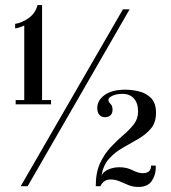

<svg xmlns="http://www.w3.org/2000/svg" viewBox="-20 -737 677 760"><path d="M42 -324V-341H76V-636.5Q72.5 -633.5 60.2 -629.5Q48 -625.5 40 -624.5V-642.5Q68 -647 94.2 -666Q120.5 -685 128.5 -717H146.5V-341H182V-324ZM62 0 466.5 -700H493L89.5 0ZM528 3Q506 3 488.2 -4.5Q470.5 -12 453.5 -19.2Q436.5 -26.5 418 -26.5Q400.5 -26.5 390.5 -17.5Q380.5 -8.5 378 0H359Q359 -54 376 -90.8Q393 -127.5 417.8 -154Q442.5 -180.5 467.5 -201.8Q492.5 -223 509.5 -244.8Q526.5 -266.5 526.5 -295Q526.5 -329 510 -347.2Q493.5 -365.5 465 -365.5Q441.5 -365.5 425.2 -358Q409 -350.5 409 -342Q409 -334 417.2 -326Q425.5 -318 425.5 -303Q425.5 -288 417.2 -280.5Q409 -273 395.5 -273Q382.5 -273 373.8 -282Q365 -291 365 -309.5Q365 -339.5 394 -360.8Q423 -382 475.5 -382Q502 -382 530.2 -375.2Q558.5 -368.5 578 -348.8Q597.5 -329 597.5 -290.5Q597.5 -252 577.5 -228.2Q557.5 -204.5 527.5 -187.2Q497.5 -170 466.2 -152.2Q435 -134.5 411.5 -108.5Q388 -82.5 382 -41Q387.5 -57 408.2 -66Q429 -75 452.5 -75Q481.5 -75 504.5 -63.2Q527.5 -51.5 545 -51.5Q578 -51.5 578 -81.5H596.5V-71.5Q596.5 -44.5 580.8 -20.8Q565 3 528 3Z"/></svg>

Font: Imbue 50pt
Style: Regular
Weight: 400
Designer: Tyler Finck
Foundry: Etcetera Type Company
Version: Version 1.102; ttfautohint (v1.8.3)